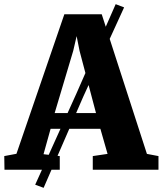

<svg xmlns="http://www.w3.org/2000/svg" viewBox="-38 -815 780 922"><path d="M131 72 329 -366 517.5 -795 558 -779.5 361.5 -350 171.5 87ZM41 -76.5 271 -746.5H450.5L667.5 -76L723 -65.5V0H407.5V-65.5L478.5 -76L444 -196.5H205L171 -74.5L249 -65.5V0H-16.5L-17.5 -65.5ZM423 -272 344 -571 330 -641.5 313.5 -570.5 224.5 -272Z"/></svg>

Font: Merriweather 20pt Black
Style: Regular
Weight: 900
Version: Version 2.100